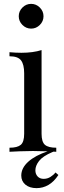

<svg xmlns="http://www.w3.org/2000/svg" viewBox="-20 -785 333 993"><path d="M141 -765Q167 -765 186 -746Q205 -727 205 -701Q205 -675 186 -656Q167 -637 141 -637Q115 -637 96 -656Q77 -675 77 -701Q77 -727 96 -746Q115 -765 141 -765ZM195 -526V-93Q195 -51 212.5 -36Q230 -21 271 -21V0Q254 -1 219.5 -2.5Q185 -4 150 -4Q116 -4 81 -2.5Q46 -1 29 0V-21Q70 -21 87.5 -36Q105 -51 105 -93V-406Q105 -451 89 -472.5Q73 -494 29 -494V-515Q61 -512 91 -512Q120 -512 146.5 -515.5Q173 -519 195 -526ZM260 -3Q258 -1 255 0Q252 1 250 2Q201 23 182 47.5Q163 72 163 96Q163 115 174.5 127.5Q186 140 206 140Q225 140 241 130Q257 120 267 107L282 120Q259 155 230.5 171.5Q202 188 169 188Q133 188 111.5 170Q90 152 90 123Q90 84 126 51.5Q162 19 228 -3Z"/></svg>

Font: Playfair Display
Style: Regular
Weight: 400
Designer: Claus Eggers Sørensen
Foundry: Claus Eggers Sørensen
Version: Version 1.203